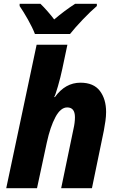

<svg xmlns="http://www.w3.org/2000/svg" viewBox="-20 -997 623 1017"><path d="M13 0H176L228 -242Q246 -325 273.5 -376.5Q301 -428 336 -428Q377 -428 377 -376Q377 -347 369 -313L304 0H467L530 -305Q535 -331 538.5 -356.5Q542 -382 542 -404Q542 -472 509 -515.5Q476 -559 406 -559Q326 -559 271 -483H267Q273 -492 287 -540.5Q301 -589 310 -632L337 -760H174ZM165 -817H351Q377 -850 418.5 -893.5Q460 -937 493 -965V-977H378Q321 -940 267 -894Q253 -913 231.5 -937.5Q210 -962 194 -977H84V-965Q104 -936 128 -893.5Q152 -851 165 -817Z"/></svg>

Font: Noto Sans Display Extra
Style: Italic
Weight: 800
Italic angle: -12°
Designer: Monotype Design Team
Foundry: Monotype Imaging Inc.
Version: Version 1.900